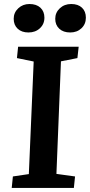

<svg xmlns="http://www.w3.org/2000/svg" viewBox="-20 -932 446 952"><path d="M126 -912.1Q160.6 -912.1 180.4 -893.8Q200.2 -875.5 200.2 -844.2Q200.2 -812.5 177.7 -791.7Q155.3 -771 121.1 -771Q87.4 -771 67.6 -789.6Q47.9 -808.1 47.9 -838.9Q47.9 -869.6 70.6 -890.9Q93.3 -912.1 126 -912.1ZM333 -912.1Q367.2 -912.1 386.5 -893.8Q405.8 -875.5 405.8 -844.2Q405.8 -812.5 383.8 -791.7Q361.8 -771 328.1 -771Q293.9 -771 273.9 -789.6Q253.9 -808.1 253.9 -838.9Q253.9 -869.6 276.6 -890.9Q299.3 -912.1 333 -912.1ZM147 -627 64 -644 69.8 -700.2H370.1L363.8 -644L282.2 -627.9L259.8 -69.8L352.1 -57.1L346.2 0H38.1L43.9 -57.1L123 -68.8Z"/></svg>

Font: Literata Book
Style: Bold Italic
Weight: 700
Italic angle: -3°
Designer: Latin by Veronika Burian and Jose Scaglione. Greek by Irene Vlachou. Cyrillic by Vera Evstafieva
Foundry: TypeTogether
Version: Version 1.003;PS 001.003;hotconv 1.0.88;makeotf.lib2.5.64775